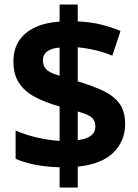

<svg xmlns="http://www.w3.org/2000/svg" viewBox="-20 -780 615 858"><path d="M246.3 -32.5Q185.8 -34.1 136.8 -43.9Q87.9 -53.6 49.8 -70.4V-196.9Q91.7 -177.8 145 -165.5Q198.3 -153.2 246.3 -150.4V-304.2Q182.7 -322.2 136.5 -346.6Q90.2 -371 65.1 -409Q40 -447 40 -504.3Q40 -560.7 65.7 -598.7Q91.3 -636.8 137.7 -658.2Q184 -679.6 246.3 -683.2V-759.6H327.4V-684.2Q385.3 -682 432.7 -670Q480.2 -657.9 518.6 -641.7L481.9 -531.1Q446.8 -545.9 407.1 -555.4Q367.4 -564.9 327.4 -568.5V-416.4Q395.8 -396.1 442.9 -373.4Q489.9 -350.7 514.5 -316.1Q539.2 -281.6 539.2 -226.1Q539.2 -149.4 486.6 -98Q434 -46.5 327.4 -35.3V58H246.3ZM327.4 -153.6Q368.1 -159 387.1 -174.1Q406.2 -189.2 406.2 -214Q406.2 -231.7 399.3 -243.6Q392.3 -255.5 375.1 -264.5Q357.9 -273.4 327.4 -282ZM246.3 -567.2Q221.3 -565.8 205 -558.3Q188.7 -550.9 180.2 -539.1Q171.8 -527.2 171.8 -511.3Q171.8 -493.9 178.9 -480.9Q185.9 -467.9 202.2 -458.7Q218.5 -449.6 246.3 -441.4Z"/></svg>

Font: Noto Sans Symbols
Style: Regular
Weight: 400
Designer: Monotype Design Team
Foundry: Monotype Imaging Inc.
Version: Version 2.002